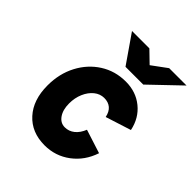

<svg xmlns="http://www.w3.org/2000/svg" viewBox="-205 -860 1001 1001"><g transform="rotate(45 295.5 -360.0)"><path d="M288 12Q192 12 135 -50.8Q78 -113.5 78 -220Q78 -306.5 114 -375Q150 -443.5 212.2 -483.2Q274.5 -523 353 -523Q428 -523 481.5 -479.5Q535 -436 550 -363L409 -318Q402.5 -350.5 383.2 -366.8Q364 -383 334 -383Q303.5 -383 278.5 -362.8Q253.5 -342.5 238.8 -308.5Q224 -274.5 224 -233Q224 -186.5 244 -157.8Q264 -129 296 -129Q326 -129 349.8 -148.2Q373.5 -167.5 387 -202L518 -160Q492 -81.5 429.8 -34.8Q367.5 12 288 12ZM297 -576 189 -732H317L380 -671L463 -732H591L428 -576Z"/></g></svg>

Font: Overpass Black
Style: Italic
Weight: 900
Italic angle: -10°
Designer: Delve Withrington, Dave Bailey, Thomas Jockin
Foundry: Delve Fonts LLC
Version: Version 4.000